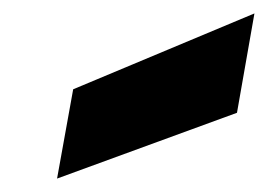

<svg xmlns="http://www.w3.org/2000/svg" viewBox="-20 -865 399 286"><path d="M89 -732 65 -599 333 -697 359 -845Z"/></svg>

Font: SVN-Poppins ExtraBold
Style: Italic
Weight: 800
Italic angle: -10°
Designer: Ninad Kale (Devanagari), Jonny Pinhorn (Latin)
Foundry: Indian Type Foundry
Version: Version 3.002 2017